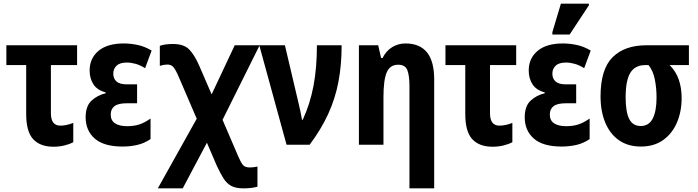

<svg xmlns="http://www.w3.org/2000/svg" viewBox="-20 -796 3840 1056"><path d="M274 11Q201 11 162.5 -30.5Q124 -72 124 -169V-438H15V-547H404V-438H260V-173Q260 -105 312 -105Q329 -105 347 -109Q365 -113 383 -120V-14Q363 -3 334.5 4Q306 11 274 11Z M654 10Q551 10 501 -34Q451 -78 451 -151Q451 -213 484 -243Q517 -273 561 -283V-288Q515 -300 494 -332Q473 -364 473 -409Q473 -475 521.5 -516Q570 -557 661 -557Q697 -557 736 -549Q775 -541 814 -518L778 -421Q751 -438 725.5 -445Q700 -452 678 -452Q639 -452 621 -434.5Q603 -417 603 -391Q603 -364 620.5 -348Q638 -332 678 -332H734V-228H677Q630 -228 609.5 -212Q589 -196 589 -166Q589 -133 613 -117.5Q637 -102 678 -102Q717 -102 746 -111.5Q775 -121 808 -144V-31Q774 -8 735.5 1Q697 10 654 10Z M848 240 1062 -143 964 -371Q947 -411 934.5 -426Q922 -441 901 -441Q882 -441 859 -434V-544Q873 -549 891 -551.5Q909 -554 932 -554Q991 -554 1020.5 -524Q1050 -494 1076 -434L1144 -277L1271 -547H1408L1204 -137L1292 68Q1306 100 1317 112.5Q1328 125 1355 125Q1374 125 1396 120V231Q1380 235 1362 237.5Q1344 240 1319 240Q1277 240 1252 226.5Q1227 213 1209.5 185.5Q1192 158 1173 117L1118 -11L985 240Z M1556 0 1406 -547H1547L1621 -233Q1627 -208 1632.5 -182.5Q1638 -157 1641 -137H1645Q1685 -223 1704 -322.5Q1723 -422 1723 -547H1859Q1859 -439 1841.5 -346.5Q1824 -254 1785 -169Q1746 -84 1683 0Z M2232 240V-323Q2232 -380 2220.5 -410Q2209 -440 2170 -440Q2125 -440 2107 -398Q2089 -356 2089 -261V0H1954V-547H2060L2076 -477H2084Q2104 -517 2137.5 -537Q2171 -557 2210 -557Q2368 -557 2368 -360V240Z M2689 11Q2616 11 2577.5 -30.5Q2539 -72 2539 -169V-438H2430V-547H2819V-438H2675V-173Q2675 -105 2727 -105Q2744 -105 2762 -109Q2780 -113 2798 -120V-14Q2778 -3 2749.5 4Q2721 11 2689 11Z M3069 10Q2966 10 2916 -34Q2866 -78 2866 -151Q2866 -213 2899 -243Q2932 -273 2976 -283V-288Q2930 -300 2909 -332Q2888 -364 2888 -409Q2888 -475 2936.5 -516Q2985 -557 3076 -557Q3112 -557 3151 -549Q3190 -541 3229 -518L3193 -421Q3166 -438 3140.5 -445Q3115 -452 3093 -452Q3054 -452 3036 -434.5Q3018 -417 3018 -391Q3018 -364 3035.5 -348Q3053 -332 3093 -332H3149V-228H3092Q3045 -228 3024.5 -212Q3004 -196 3004 -166Q3004 -133 3028 -117.5Q3052 -102 3093 -102Q3132 -102 3161 -111.5Q3190 -121 3223 -144V-31Q3189 -8 3150.5 1Q3112 10 3069 10ZM3018 -606V-619L3065 -776H3219V-767L3113 -606Z M3505 10Q3434 10 3384.5 -24.5Q3335 -59 3309 -121.5Q3283 -184 3283 -266Q3283 -415 3349 -481Q3415 -547 3535 -547H3769V-438H3663Q3698 -403 3713.5 -357.5Q3729 -312 3729 -257Q3729 -182 3703 -121.5Q3677 -61 3627 -25.5Q3577 10 3505 10ZM3504 -103Q3549 -103 3570 -144Q3591 -185 3591 -260Q3591 -312 3581.5 -359.5Q3572 -407 3547 -438H3529Q3473 -438 3447 -396Q3421 -354 3421 -260Q3421 -181 3440.5 -142Q3460 -103 3504 -103Z"/></svg>

Font: Noto Sans Condensed
Style: Bold
Weight: 700
Width: 3
Designer: Monotype Design Team
Foundry: Monotype Imaging Inc.
Version: Version 2.013; ttfautohint (v1.8.4.7-5d5b)